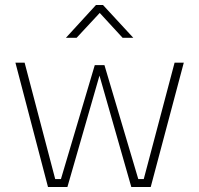

<svg xmlns="http://www.w3.org/2000/svg" viewBox="-20 -752 801 772"><path d="M42 -500H79L202 -32H225L361 -490H400L536 -32H558L682 -500H719L586 0H508L380 -448L251 0H173ZM245 -600 366 -732H394L516 -600H473L381 -700L288 -600Z"/></svg>

Font: TitilliumMaps29L
Style: 1 wt
Weight: 100
Designer: Campivisivi
Foundry: Accademia di Belle Arti di Urbino and students of MA course of Visual design
Version: Version 001.001